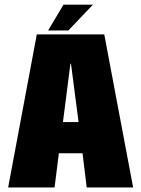

<svg xmlns="http://www.w3.org/2000/svg" viewBox="-20 -828 624 848"><path d="M16 0H221L240 -151H344.5L363 0H568L440.5 -676H142.5ZM258 -289 291 -546.5H293.5L327 -289ZM192.5 -693.5H282L390.5 -807.5H260.5Z"/></svg>

Font: Anybody Condensed Black
Style: Regular
Weight: 900
Width: 3
Designer: Tyler Finck
Foundry: Etcetera Type Company
Version: Version 1.113;gftools[0.9.25]